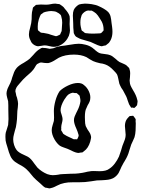

<svg xmlns="http://www.w3.org/2000/svg" viewBox="-20 -994 782 1062"><path d="M724 -235Q721 -227 715.5 -215.5Q710 -204 706 -195Q703 -188 696 -164Q690 -142 685 -132Q681 -122 669 -102Q664 -95 656 -79Q653 -75 646 -58Q640 -44 636 -37Q624 -18 605 -8Q592 -2 578 0Q564 2 542 3Q524 3 516 4Q505 5 483 9L450 13Q441 14 422 14H390Q369 14 358 15Q336 17 315 24L295 33Q293 34 283 39Q273 44 263 46Q257 48 252 48Q251 48 239 45Q233 45 231 44Q222 40 202 20Q176 -2 165 -14L150 -32Q138 -47 135 -49Q122 -64 100 -77Q94 -80 82.5 -86.5Q71 -93 63 -99Q46 -112 37.5 -131Q29 -150 21 -180Q13 -204 11 -217Q10 -224 10 -237Q10 -253 12 -261Q14 -269 18.5 -281.5Q23 -294 25 -303Q27 -323 27 -335L26 -390V-412Q26 -427 25 -434Q23 -441 19.5 -454.5Q16 -468 16 -477Q16 -486 20 -498Q22 -505 28 -516.5Q34 -528 38 -537Q42 -546 44 -553Q46 -560 47 -564Q53 -583 58 -595Q63 -607 72 -618Q84 -632 112 -647Q138 -663 144 -669Q150 -675 155 -680.5Q160 -686 164 -690Q184 -714 200 -723Q209 -729 212 -729Q213 -730 216 -729.5Q219 -729 220 -729Q229 -729 234 -728Q238 -728 245 -726Q252 -724 255 -724Q257 -724 275 -727Q280 -729 285.5 -731Q291 -733 296 -735Q315 -740 339 -742L364 -746Q398 -752 416 -752Q432 -752 452 -747Q474 -742 492 -729Q498 -724 508.5 -715Q519 -706 527 -702Q537 -697 560 -695Q580 -693 589 -689Q601 -685 620 -668Q630 -658 641 -651Q649 -647 661.5 -642Q674 -637 680 -632Q680 -632 688 -624Q695 -618 695 -616Q696 -614 696.5 -610.5Q697 -607 698 -605Q700 -599 700 -588L699 -568Q697 -554 697 -548Q697 -543 699 -531Q701 -522 707 -511Q713 -500 716 -495Q734 -466 739 -443Q741 -437 741 -432Q741 -429 740 -425Q739 -421 739 -418Q738 -417 738.5 -415Q739 -413 738 -412L730 -403Q728 -402 726.5 -400Q725 -398 723 -397H721L713 -399Q712 -399 709 -398.5Q706 -398 705 -399L702 -404L694 -417Q689 -429 686 -439Q682 -453 678 -461Q676 -465 660 -495Q650 -508 645 -520Q639 -531 638 -541Q636 -549 633.5 -562Q631 -575 627 -583Q623 -590 609 -604Q585 -630 561 -638Q547 -643 534 -644Q508 -650 495 -656Q488 -659 477 -666Q466 -673 458 -678Q429 -692 389 -692Q340 -692 306 -675Q300 -672 288 -664Q285 -662 278.5 -658Q272 -654 267 -652Q256 -647 247 -645H241Q230 -645 225 -646Q209 -649 204 -648Q202 -648 200 -647Q198 -646 196 -645L186 -640Q183 -638 181.5 -635.5Q180 -633 179 -632Q176 -627 171 -618.5Q166 -610 161 -605Q154 -596 142 -586Q130 -576 125 -571Q107 -555 89 -533Q73 -515 71 -510Q65 -500 65 -489Q65 -488 68 -476Q69 -465 74 -454Q80 -432 80 -420Q80 -412 78.5 -400Q77 -388 76 -380L74 -335Q72 -312 68 -291L62 -270Q61 -265 57 -250.5Q53 -236 53 -223Q53 -208 58 -192Q63 -176 72 -164Q83 -150 111 -138Q135 -128 145 -119Q153 -112 160.5 -102Q168 -92 170 -89L187 -67Q210 -44 241 -31Q258 -25 272 -25Q279 -25 288.5 -26Q298 -27 303 -28Q307 -29 313 -30Q319 -31 328 -31Q356 -33 371 -33Q400 -33 414 -35Q426 -36 435 -38Q444 -40 450 -41Q465 -45 475 -46Q482 -48 499 -48L531 -47Q568 -47 585 -61Q601 -71 615 -89.5Q629 -108 638 -128Q644 -143 649.5 -161.5Q655 -180 657 -187Q660 -196 667.5 -214Q675 -232 675 -249Q675 -257 673 -273Q671 -289 671 -297Q671 -309 674 -319Q678 -333 691 -346Q697 -352 697 -352Q700 -353 703 -352.5Q706 -352 709 -353Q710 -353 713 -353.5Q716 -354 717 -353Q719 -351 721 -348.5Q723 -346 724 -344Q725 -343 727 -340.5Q729 -338 730 -335Q731 -334 730.5 -330Q730 -326 730 -324Q731 -320 731 -312Q731 -293 730 -272.5Q729 -252 724 -235ZM483 -242 484 -235Q484 -230 479 -210Q468 -174 445 -158L436 -151Q433 -150 425 -150Q419 -148 415 -148Q399 -148 371 -163Q365 -165 353 -171Q345 -174 332 -178.5Q319 -183 311 -188Q295 -200 282 -222Q266 -250 266 -274Q266 -286 271 -301.5Q276 -317 278 -325Q279 -331 279 -343L278 -380Q278 -405 286.5 -436.5Q295 -468 310 -490Q327 -507 356.5 -521Q386 -535 411 -535Q433 -535 445 -523Q462 -510 472 -488Q482 -466 479 -446Q478 -432 465 -412L454 -387Q448 -366 450 -330Q450 -310 454 -297Q456 -292 459 -287.5Q462 -283 464 -278Q466 -275 473.5 -264Q481 -253 483 -242ZM389 -329Q389 -340 393 -350Q397 -360 401.5 -369Q406 -378 408 -382Q422 -409 425 -435Q425 -445 422 -457L420 -465Q418 -468 415.5 -469.5Q413 -471 412 -472Q410 -474 408 -476Q406 -478 404 -479Q401 -480 399 -479.5Q397 -479 395 -479Q387 -481 381 -481Q371 -479 361 -473Q350 -466 335 -442Q315 -408 315 -384Q315 -375 321 -359Q322 -356 324 -348.5Q326 -341 326 -334Q326 -326 322.5 -313Q319 -300 319 -294Q318 -291 318.5 -287.5Q319 -284 319 -283Q319 -281 318.5 -277.5Q318 -274 319 -272Q321 -268 325 -263Q326 -261 327 -258.5Q328 -256 330 -254Q333 -252 335 -250.5Q337 -249 339 -248Q348 -242 360.5 -236.5Q373 -231 377 -229L387 -224Q389 -223 392.5 -223.5Q396 -224 398 -224Q399 -224 402.5 -223.5Q406 -223 407 -224Q408 -225 409.5 -229Q411 -233 412 -234Q415 -240 415 -242V-244Q415 -249 413 -253Q410 -265 403 -281Q389 -311 389 -329ZM580 -755Q565 -743 565 -743L554 -741Q545 -738 543 -738Q541 -738 538 -739Q535 -740 533 -740Q524 -742 503 -752Q494 -757 481 -762L430 -777Q422 -779 408 -787L401 -791Q397 -794 393.5 -800Q390 -806 388 -811Q387 -815 387 -824Q385 -837 385 -863Q385 -878 384 -886L383 -908Q383 -927 388 -939Q392 -948 400 -956Q408 -964 417 -969L430 -972Q442 -974 450 -974Q459 -974 470 -973Q481 -972 487 -971Q512 -967 526 -960Q540 -954 554.5 -945.5Q569 -937 578 -928Q588 -917 591.5 -903Q595 -889 597 -867Q598 -861 600 -846Q602 -831 602 -818Q602 -792 592 -772Q590 -769 586.5 -763Q583 -757 580 -755ZM352 -779Q339 -759 319 -747Q299 -735 277 -735Q269 -735 253 -739Q237 -743 228 -743Q221 -743 208.5 -740.5Q196 -738 190 -738Q180 -739 170.5 -744.5Q161 -750 155 -758Q152 -762 151 -765Q150 -768 149 -770Q140 -785 140 -804Q140 -819 147 -842Q154 -867 155 -887Q155 -893 155.5 -910Q156 -927 160 -940Q161 -942 161 -945.5Q161 -949 163 -953L170 -959L179 -967Q182 -968 192 -968Q196 -969 206 -969L236 -968Q242 -968 249.5 -969Q257 -970 261 -971Q273 -974 286 -974Q290 -974 300 -972Q308 -972 311 -970Q313 -969 324 -961Q332 -956 339 -945Q360 -922 365 -904Q366 -899 366 -890L365 -861Q365 -852 366 -843Q367 -834 367 -825Q367 -814 361 -796ZM500 -928Q498 -929 494 -931.5Q490 -934 488 -935Q486 -936 483 -935.5Q480 -935 478 -935Q475 -936 467 -936Q457 -935 447 -927.5Q437 -920 432 -911Q431 -909 430.5 -906Q430 -903 429 -901Q423 -884 425 -857Q427 -842 430 -833Q430 -828 432 -826Q433 -824 436.5 -822Q440 -820 441 -819Q443 -818 445 -815.5Q447 -813 450 -812Q453 -810 461 -810Q473 -808 497 -808Q514 -808 522 -809Q535 -809 539 -811Q541 -812 543.5 -815Q546 -818 548 -820Q549 -821 551 -823Q553 -825 553 -826V-830Q553 -854 543 -874Q530 -896 521 -908.5Q512 -921 500 -928ZM290 -929Q287 -930 282 -931Q277 -932 274 -932Q270 -933 263 -933Q252 -933 234 -929L224 -926Q220 -925 215 -920Q206 -914 206 -914L201 -904Q194 -889 190 -866Q188 -845 189 -835Q189 -829 190 -827Q191 -825 193.5 -823.5Q196 -822 197 -821Q199 -820 201 -817.5Q203 -815 206 -814Q210 -812 220 -812Q234 -810 241 -808Q245 -808 261 -802L281 -796Q289 -793 292 -794Q294 -794 297 -795.5Q300 -797 302 -798Q304 -799 307 -800Q310 -801 312 -803Q315 -806 315 -810Q321 -821 321 -823Q322 -827 322 -837Q324 -857 324 -868Q324 -886 320 -898Q318 -908 316 -911Q315 -913 306 -920Q292 -928 290 -929Z"/></svg>

Font: Rubik-Burned
Style: Regular
Weight: 400
Designer: NaN (generative design), Hubert & Fischer (Rubik source font outlines)
Foundry: NaN, Hubert & Fischer
Version: Version 1.000